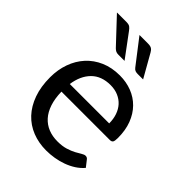

<svg xmlns="http://www.w3.org/2000/svg" viewBox="-199 -786 897 897"><g transform="rotate(45 249.0 -338.0)"><path d="M36.1 0ZM260.7 -484.9Q303.7 -484.9 340.3 -470.7Q377 -456.5 403.8 -429.2Q430.7 -401.9 445.8 -362.3Q460.9 -322.8 460.9 -271.5Q460.9 -251.5 456.5 -244.9Q452.1 -238.3 440.4 -238.3H121.1Q122.1 -193.4 133.3 -159.9Q144.5 -126.5 164.3 -104.5Q184.1 -82.5 211.4 -71.5Q238.8 -60.5 272.5 -60.5Q303.7 -60.5 326.7 -67.6Q349.6 -74.7 366 -83.5Q382.3 -92.3 393.6 -99.4Q404.8 -106.4 413.1 -106.4Q418.5 -106.4 422.4 -104.2Q426.3 -102.1 429.2 -98.1L453.6 -66.9Q437.5 -47.9 415.8 -33.9Q394 -20 369.1 -11Q344.2 -2 317.6 2.4Q291 6.8 265.1 6.8Q215.3 6.8 173.3 -9.8Q131.3 -26.4 100.8 -58.8Q70.3 -91.3 53.2 -138.9Q36.1 -186.5 36.1 -248.5Q36.1 -298.3 51.5 -341.6Q66.9 -384.8 95.9 -416.7Q125 -448.7 166.7 -466.8Q208.5 -484.9 260.7 -484.9ZM262.2 -422.4Q202.1 -422.4 167.2 -387.2Q132.3 -352.1 123.5 -291H383.8Q383.8 -319.8 375.5 -344Q367.2 -368.2 351.6 -385.5Q335.9 -402.8 313.2 -412.6Q290.5 -422.4 262.2 -422.4ZM248.5 -683.1Q264.2 -683.1 272.2 -678Q280.3 -672.9 286.1 -662.1L350.6 -548.3H314.9Q305.2 -548.3 298.3 -551Q291.5 -553.7 285.6 -561.5L191.9 -683.1ZM106 -683.1Q121.6 -683.1 128.9 -677.7Q136.2 -672.4 143.6 -662.1L228 -548.3H187Q177.2 -548.3 170.7 -551.5Q164.1 -554.7 157.2 -561.5L43 -683.1Z"/></g></svg>

Font: Carlito
Style: Regular
Weight: 400
Designer: Lukasz Dziedzic
Foundry: tyPoland Lukasz Dziedzic
Version: Version 1.103; Beta1; all basic design good, some composites